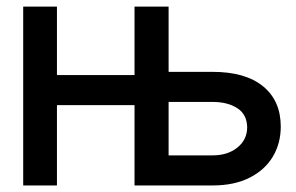

<svg xmlns="http://www.w3.org/2000/svg" viewBox="-20 -566 902 586"><path d="M50.8 0V-545.9H153.8V-336.9H390.6V-545.9H494.6V-346.7H628.9Q729 -346.7 783 -302.5Q836.9 -258.3 836.9 -179.7Q836.9 -128.4 812.7 -87.9Q788.6 -47.4 741.9 -23.7Q695.3 0 628.9 0H390.6V-245.1H153.8V0ZM494.6 -91.8H628.9Q674.8 -91.8 704.3 -115.5Q733.9 -139.2 734.4 -176.8Q733.9 -216.8 704.3 -235.8Q674.8 -254.9 628.9 -254.9H494.6Z"/></svg>

Font: Inter Tight Medium
Style: Regular
Weight: 500
Designer: Rasmus Andersson
Foundry: rsms
Version: Version 3.004; ttfautohint (v1.8.4.7-5d5b)